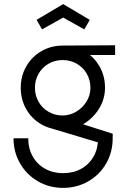

<svg xmlns="http://www.w3.org/2000/svg" viewBox="-20 -738 642 948"><path d="M82.4 -304.9Q82.4 -362.5 109.6 -410.1Q136.7 -457.7 184.4 -485.4Q232 -513 290.5 -513Q348.9 -513 396.5 -485.4Q444.2 -457.7 471.4 -410.1Q498.5 -362.5 498.5 -304.9Q498.5 -248.3 468.3 -200.2Q438 -152.1 389.8 -124.5Q341.5 -96.9 290.4 -96.9Q232.1 -96.9 184.4 -124Q136.8 -151.2 109.6 -198.9Q82.4 -246.5 82.4 -304.9ZM46.7 -55.3H119.4Q119.4 -5.3 141.3 33.9Q163.2 73.1 202.3 95Q241.4 117 291.4 117Q342.2 117 381.4 95.1Q420.6 73.2 442.5 34Q464.4 -5.3 464.4 -55.3H536.4Q536.4 12.8 504.4 68.9Q472.3 124.9 415.9 157.3Q359.5 189.7 291.4 189.7Q223.3 189.7 167.4 157.3Q111.5 124.9 79.1 68.9Q46.7 12.8 46.7 -55.3ZM233.4 -104.2 264.5 -164.2 536.6 -77.7Q536.9 -62.1 536.1 -47.9Q535.3 -33.7 531.1 -14.5ZM426.5 -304.6Q426.5 -342.5 408.4 -374Q390.2 -405.5 358.7 -423.5Q327.2 -441.5 289.4 -441.5Q251.3 -441.5 219.9 -423.5Q188.5 -405.4 170.5 -373.9Q152.5 -342.4 152.5 -304.7Q152.5 -266.9 170.5 -235.4Q188.5 -203.9 219.9 -185.9Q251.3 -167.8 289.4 -167.8Q323.5 -167.8 355.4 -186.2Q387.3 -204.6 406.9 -236.1Q426.5 -267.6 426.5 -304.6ZM290.5 -513 548.4 -514.5V-466.5H290.5ZM160.6 -639.9 291.9 -717.8 423.3 -639.9 396.2 -592.9 291.9 -651.3 187.7 -592.9Z"/></svg>

Font: Lineal Thin
Style: Regular
Weight: 200
Designer: Created by Frank Adebiaye with contributions from Anton Moglia & Ariel Martín Pérez
Created by Frank ADEBIAYE with FontF
Foundry: Velvetyne Type Foundry
Version: Version 2.000;Glyphs 3.2 (3227)